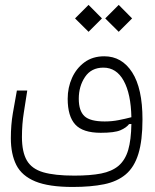

<svg xmlns="http://www.w3.org/2000/svg" viewBox="-20 -554 626 777"><path d="M273.9 202.6Q177.7 202.6 123 180.2Q68.4 157.7 46.1 113.8Q23.9 69.8 23.9 5.4Q23.9 -48.3 32 -95.7Q40 -143.1 48.3 -187.5H90.3Q84 -145 76.4 -98.4Q68.8 -51.8 68.8 0.5Q68.8 61 88.6 95.2Q108.4 129.4 154.8 143.1Q201.2 156.7 280.8 156.7Q345.7 156.7 389.2 148.2Q432.6 139.6 459.5 117.2Q486.8 93.8 498.8 53Q510.7 12.2 511.7 -52.2L502.4 -51.8Q491.2 -37.1 467.3 -26.9Q443.4 -16.6 387.7 -16.6Q315.4 -16.6 284.7 -50Q253.9 -83.5 253.9 -154.3Q253.9 -199.7 271.5 -238.8Q289.1 -277.8 322 -302Q355 -326.2 401.9 -326.2Q473.1 -326.2 514.9 -261.2Q556.6 -196.3 556.6 -70.8Q556.6 14.6 540 68.6Q523.4 122.6 489 151.6Q454.6 180.7 401.1 191.7Q347.7 202.6 273.9 202.6ZM511.7 -79.6Q509.8 -174.3 480.5 -227.3Q451.2 -280.3 398.4 -280.3Q349.6 -280.3 324.2 -242.7Q298.8 -205.1 298.8 -154.3Q298.8 -105.5 321.8 -84Q344.7 -62.5 403.8 -62.5Q433.1 -62.5 460.2 -67.9Q487.3 -73.2 511.7 -79.6ZM460.4 -425.3 405.8 -479.5 460.4 -534.2 514.6 -479.5ZM338.4 -425.3 283.7 -479.5 338.4 -534.2 392.6 -479.5Z"/></svg>

Font: Cascadia Mono ExtraLight
Style: Regular
Weight: 200
Monospace: yes
Designer: Aaron Bell
Foundry: Saja Typeworks
Version: Version 2404.023; ttfautohint (v1.8.4)